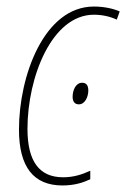

<svg xmlns="http://www.w3.org/2000/svg" viewBox="-20 -557 386 587"><path d="M171 10C208 10 235 1 256 -9V-35C230 -23 204 -15 173 -15C100 -15 64 -64 64 -163C64 -322 139 -512 267 -512C291 -512 316 -507 337 -497L346 -522C326 -531 297 -537 267 -537C115 -537 38 -325 38 -161C38 -46 83 10 171 10ZM221 -238C241 -238 250 -263 250 -280C250 -296 244 -304 231 -304C211 -304 202 -280 202 -261C202 -246 209 -238 221 -238Z"/></svg>

Font: Noto Sans Condensed Thin
Style: Italic
Weight: 100
Width: 3
Italic angle: -12°
Designer: Monotype Design Team
Foundry: Monotype Imaging Inc.
Version: Version 2.013